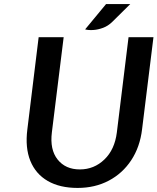

<svg xmlns="http://www.w3.org/2000/svg" viewBox="-20 -910 774 944"><path d="M361.5 14Q274 14 214.8 -20.2Q155.5 -54.5 129.2 -119Q103 -183.5 114.5 -274L170 -727H293L235 -259Q224.5 -174.5 263.2 -125.8Q302 -77 372.5 -77Q442.5 -77 493.2 -125.8Q544 -174.5 554.5 -259L612 -727H734.5L678.5 -274Q668 -187 625.2 -122.2Q582.5 -57.5 514.8 -21.8Q447 14 361.5 14ZM398.5 -765.5 501.5 -890H620.5L531.5 -802Q511.5 -782.5 486.8 -773.2Q462 -764 438.5 -762.5Q415 -761 398.5 -765.5Z"/></svg>

Font: Expletus Sans SemiBold
Style: Italic
Weight: 600
Italic angle: -7°
Version: Version 7.500